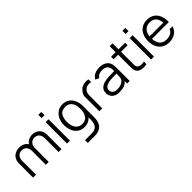

<svg xmlns="http://www.w3.org/2000/svg" viewBox="180 -1949 3428 3428"><g transform="rotate(-45 1894.0 -235.0)"><path d="M788 -368.5 787.5 0H714L714.5 -354.5Q714.5 -395.5 698.8 -425.8Q683 -456 655 -472.2Q627 -488.5 591.5 -488.5Q558.5 -488.5 530 -473.8Q501.5 -459 483.5 -427.5Q465.5 -396 465.5 -348.5L465 0H392.5L393 -349.5Q393 -392 377.5 -423.5Q362 -455 333.8 -471.8Q305.5 -488.5 268.5 -488.5Q231.5 -488.5 203 -471.2Q174.5 -454 159 -422.2Q143.5 -390.5 143.5 -348.5V0H69.5V-348.5Q69.5 -416.5 97 -462.8Q124.5 -509 170.8 -531.8Q217 -554.5 273.5 -554.5Q328.5 -554.5 371.5 -533Q414.5 -511.5 438.5 -471Q463.5 -510.5 506 -532.5Q548.5 -554.5 599.5 -554.5Q654 -554.5 696.8 -531.8Q739.5 -509 763.8 -466.8Q788 -424.5 788 -368.5Z M1001.5 -642.5H928V-725H1001.5ZM1001.5 0H928V-540H1001.5Z M1603.5 -270.5V-7.5Q1603.5 42 1597.5 78.5Q1569 255 1366 255H1197.5V183.5H1366Q1452 183.5 1491 136Q1530 88.5 1529.5 -8.5V-57.5Q1497.5 -22.5 1454.8 -3.8Q1412 15 1361 15Q1287 15 1232.8 -22Q1178.5 -59 1150 -124Q1121.5 -189 1121.5 -270.5Q1121.5 -351 1151.8 -415.8Q1182 -480.5 1237 -517.8Q1292 -555 1364 -555Q1439 -555 1493 -518.5Q1547 -482 1575.2 -417.5Q1603.5 -353 1603.5 -270.5ZM1536 -270.5Q1536 -335 1517.5 -383.8Q1499 -432.5 1461.8 -459.5Q1424.5 -486.5 1369.5 -486.5Q1276.5 -486.5 1238 -429Q1199.5 -371.5 1199.5 -270.5Q1199.5 -208 1219 -158.8Q1238.5 -109.5 1276.8 -81.5Q1315 -53.5 1369.5 -53.5Q1452.5 -53.5 1494.2 -112.8Q1536 -172 1536 -270.5Z M1954 -546Q1986.5 -546 2009 -540V-471Q1983.5 -477 1960 -477Q1909 -477 1874 -451Q1840.5 -426.5 1828.8 -393.2Q1817 -360 1817 -320.5V0H1743.5V-366.5Q1743.5 -440.5 1825 -508Q1849.5 -527.5 1883.5 -536.8Q1917.5 -546 1954 -546Z M2509.5 -335.5V0H2444V-63.5Q2413 -21 2361.5 -3Q2310 15 2238.5 15Q2179.5 15 2137.8 -6.5Q2096 -28 2075 -64.5Q2054 -101 2054 -145Q2054 -208 2090.5 -246.5Q2127 -285 2191.5 -302Q2235.5 -313 2290 -316.2Q2344.5 -319.5 2438 -321Q2438.5 -327.5 2438.5 -340Q2438.5 -415 2403.2 -450.2Q2368 -485.5 2293.5 -485.5Q2247.5 -485.5 2213.8 -469Q2180 -452.5 2161 -418.5L2092 -449.5Q2118.5 -500.5 2169.8 -527.8Q2221 -555 2294.5 -555Q2368.5 -555 2420.2 -527Q2472 -499 2493.5 -447Q2509.5 -409 2509.5 -335.5ZM2432 -175Q2435.5 -200 2436.5 -258.5H2398.5Q2342.5 -258.5 2298.5 -255.2Q2254.5 -252 2221 -243Q2127.5 -215.5 2127.5 -145Q2127.5 -120 2139.8 -98Q2152 -76 2179 -62.2Q2206 -48.5 2247 -48.5Q2299 -48.5 2340.2 -63.2Q2381.5 -78 2406 -106.5Q2430.5 -135 2432 -175Z M2768 -477V-198.5V-169Q2768 -144 2770 -128.8Q2772 -113.5 2779 -101.5Q2791 -78.5 2813.5 -68.5Q2836 -58.5 2870 -58.5Q2898.5 -58.5 2933.5 -64.5V0Q2893.5 8 2859 8Q2807.5 8 2769 -9.5Q2730.5 -27 2712 -64.5Q2701.5 -86 2698.2 -108.5Q2695 -131 2695 -164.5V-195.5V-477H2579.5V-540H2695V-690H2768V-540H2933.5V-477Z M3123.5 -642.5H3050V-725H3123.5ZM3123.5 0H3050V-540H3123.5Z M3322 -249.5Q3326.5 -156.5 3372.5 -106Q3418.5 -55.5 3499 -55.5Q3560 -55.5 3603 -77.8Q3646 -100 3670 -150H3740Q3725 -97 3690.2 -60Q3655.5 -23 3606.8 -4Q3558 15 3502 15Q3424 15 3365.5 -20Q3307 -55 3275.2 -118.8Q3243.5 -182.5 3243.5 -267.5Q3243.5 -355 3274.8 -420Q3306 -485 3363.8 -520Q3421.5 -555 3499 -555Q3576.5 -555 3632.2 -520.2Q3688 -485.5 3717.8 -420.2Q3747.5 -355 3747.5 -265V-249.5ZM3323.5 -311H3670.5Q3662.5 -398.5 3619.5 -443Q3576.5 -487.5 3501 -487.5Q3423.5 -487.5 3377.8 -442Q3332 -396.5 3323.5 -311Z"/></g></svg>

Font: CCSD_manrope
Style: Regular
Weight: 400
Designer: Mikhail Sharanda
Foundry: Mikhail Sharanda
Version: Version 4.503